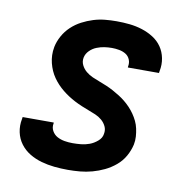

<svg xmlns="http://www.w3.org/2000/svg" viewBox="-67 -609 684 687"><g transform="rotate(10 275.0 -265.0)"><path d="M223 12Q198 12 173.5 9.5Q149 7 126 0.5Q103 -6 83 -18Q63 -30 49 -48.5Q35 -67 30 -90.5Q25 -114 30 -139L31 -146H144V-143Q141 -128 148 -115.5Q155 -103 167 -96.5Q179 -90 193.5 -87.5Q208 -85 223 -85Q238 -85 253.5 -86.5Q269 -88 284 -93.5Q299 -99 312.5 -110.5Q326 -122 328 -137Q331 -152 325 -164.5Q319 -177 308.5 -186Q298 -195 285 -200.5Q272 -206 258.5 -211Q245 -216 232 -221.5Q219 -227 206.5 -233.5Q194 -240 182.5 -247.5Q171 -255 160.5 -263.5Q150 -272 140.5 -282Q131 -292 123 -303.5Q115 -315 109.5 -327.5Q104 -340 100.5 -354Q97 -368 96.5 -382.5Q96 -397 99 -413Q103 -433 114 -453Q125 -473 141.5 -488.5Q158 -504 178 -514.5Q198 -525 219 -531.5Q240 -538 261 -540Q282 -542 303 -542Q327 -542 350.5 -539.5Q374 -537 396 -530Q418 -523 437 -511Q456 -499 468.5 -481Q481 -463 485.5 -440Q490 -417 485 -393L484 -386H371V-389Q374 -403 369 -415Q364 -427 353.5 -433.5Q343 -440 329.5 -442.5Q316 -445 303 -445Q289 -445 275.5 -443Q262 -441 248 -435.5Q234 -430 223 -419Q212 -408 209 -394Q206 -379 212.5 -366Q219 -353 230 -344Q241 -335 253.5 -329.5Q266 -324 279.5 -319Q293 -314 306 -308.5Q319 -303 331 -296.5Q343 -290 355 -282.5Q367 -275 377.5 -266.5Q388 -258 397.5 -248Q407 -238 415 -226.5Q423 -215 429 -202.5Q435 -190 438 -176Q441 -162 442 -147.5Q443 -133 440 -118Q435 -96 423.5 -75.5Q412 -55 393.5 -39.5Q375 -24 354 -14Q333 -4 311 2Q289 8 267 10Q245 12 223 12Z"/></g></svg>

Font: Lode
Style: Bold Italic
Weight: 700
Italic angle: -11°
Monospace: yes
Designer: Belleve Invis
Foundry: Belleve Invis
Version: Version 29.2.0; ttfautohint (v1.8.3)